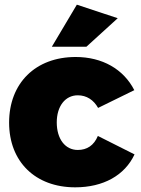

<svg xmlns="http://www.w3.org/2000/svg" viewBox="-20 -795 602 822"><path d="M309 -775 202 -595H350L484 -717ZM400 -333 555 -409C509 -499 418 -551 304 -551C132 -551 19 -439 19 -270C19 -103 131 7 302 7C422 7 514 -44 556 -134L399 -213C382 -172 352 -153 313 -153C259 -153 223 -200 223 -271C223 -340 259 -387 313 -387C351 -387 381 -367 400 -333Z"/></svg>

Font: Montserrat ExtraBold
Style: Regular
Weight: 800
Designer: Julieta Ulanovsky
Foundry: Julieta Ulanovsky
Version: Version 4.000